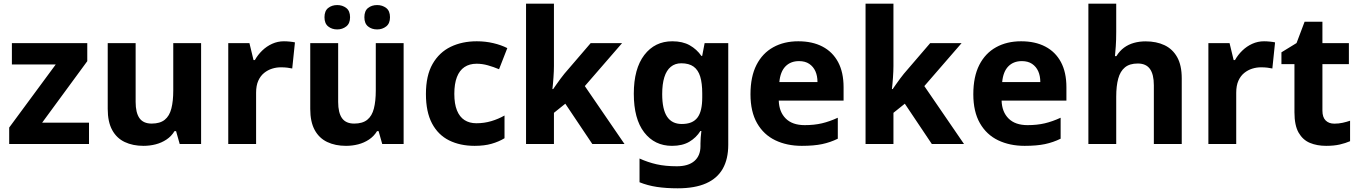

<svg xmlns="http://www.w3.org/2000/svg" viewBox="-20 -780 7360 1040"><path d="M462.1 0H29.8V-89.1L281.9 -430.8H44.4V-546.4H452.7V-448.6L208.3 -115.6H462.1Z M1069.3 -546.4V0H953.4L933.7 -69.8H925.4Q908.4 -41.8 881.7 -24.1Q855 -6.4 823.3 1.8Q791.6 10 757.2 10Q699.3 10 655.5 -10.8Q611.7 -31.6 587.6 -75.8Q563.5 -120.1 563.5 -189.9V-546.4H714.7V-227.6Q714.7 -169.7 735.4 -140.1Q756.2 -110.6 801.4 -110.6Q846.7 -110.6 872.4 -131.3Q898 -151.9 908.2 -192.1Q918.5 -232.2 918.5 -289.9V-546.4Z M1517.7 -556.4Q1533.3 -556.4 1550.5 -554.6Q1567.7 -552.8 1577.6 -550.4L1562.9 -409Q1551.8 -411.4 1536.9 -413.4Q1522 -415.4 1500.7 -415.4Q1477.6 -415.4 1454.2 -408.2Q1430.8 -401 1410.9 -385.1Q1391 -369.2 1379.1 -342.9Q1367.2 -316.6 1367.2 -277.5V0H1216.4V-546.4H1331.1L1353.3 -454.5H1360.4Q1376.1 -482.6 1400.1 -505.9Q1424.1 -529.2 1454.2 -542.8Q1484.3 -556.4 1517.7 -556.4Z M2166.3 -546.4V0H2050.4L2030.7 -69.8H2022.4Q2005.4 -41.8 1978.7 -24.1Q1952 -6.4 1920.3 1.8Q1888.6 10 1854.2 10Q1796.3 10 1752.5 -10.8Q1708.7 -31.6 1684.6 -75.8Q1660.5 -120.1 1660.5 -189.9V-546.4H1811.7V-227.6Q1811.7 -169.7 1832.4 -140.1Q1853.2 -110.6 1898.4 -110.6Q1943.7 -110.6 1969.4 -131.3Q1995 -151.9 2005.2 -192.1Q2015.5 -232.2 2015.5 -289.9V-546.4ZM1737.6 -686.5Q1737.6 -721 1757.7 -736.8Q1777.8 -752.6 1806.6 -752.6Q1834.8 -752.6 1855.5 -736.8Q1876.2 -721 1876.2 -686.5Q1876.2 -652.9 1855.5 -636.8Q1834.8 -620.6 1806.6 -620.6Q1777.8 -620.6 1757.7 -636.8Q1737.6 -652.9 1737.6 -686.5ZM1953.7 -686.5Q1953.7 -721 1973.6 -736.8Q1993.5 -752.6 2022.9 -752.6Q2051 -752.6 2071.8 -736.8Q2092.5 -721 2092.5 -686.5Q2092.5 -652.9 2071.8 -636.8Q2051 -620.6 2022.9 -620.6Q1993.5 -620.6 1973.6 -636.8Q1953.7 -652.9 1953.7 -686.5Z M2551 10Q2472.1 10 2412.6 -19.6Q2353.1 -49.2 2320.1 -111.4Q2287.1 -173.7 2287.1 -270.5Q2287.1 -370.7 2323.1 -433.6Q2359.2 -496.5 2421.2 -526.5Q2483.2 -556.4 2562.5 -556.4Q2609.6 -556.4 2652.1 -546.3Q2694.7 -536.3 2727.9 -519.4L2683.2 -405Q2653.1 -417.6 2622.6 -426.2Q2592.1 -434.8 2561.7 -434.8Q2522.9 -434.8 2495.9 -416.7Q2468.8 -398.6 2454.9 -362.4Q2440.9 -326.3 2440.9 -271.5Q2440.9 -217.3 2455.2 -182Q2469.4 -146.8 2496.1 -129.6Q2522.8 -112.4 2560.4 -112.4Q2602.5 -112.4 2640.9 -123.8Q2679.3 -135.2 2712.8 -154.3V-31.2Q2681.5 -12.3 2642.6 -1.2Q2603.7 10 2551 10Z M2980.5 -422.8Q2980.5 -395.8 2978 -360.7Q2975.6 -325.5 2972.2 -297.4H2976.2Q2983.4 -307.8 2994.2 -323.1Q3005 -338.4 3016.6 -354.2Q3028.1 -370 3037.1 -380.6L3179.5 -546.4H3349.6L3147.8 -313.7L3362.7 0H3188.4L3042.1 -218.3L2980.5 -168.9V0H2829.4V-760H2980.5Z M3621.5 -556.4Q3677.5 -556.4 3715.8 -534.8Q3754 -513.3 3779.1 -477.2H3783.5L3796.7 -546.4H3924.7V4.1Q3924.7 81.3 3895 133.8Q3865.4 186.2 3804.7 213.1Q3744.1 240 3651.1 240Q3587.6 240 3537.6 232.4Q3487.6 224.8 3444.1 207.2V78.6Q3489.4 99.2 3536.7 109.9Q3584.1 120.6 3646.4 120.6Q3708.6 120.6 3741.4 92Q3774.2 63.4 3774.2 11.7V-2.6Q3774.2 -15.2 3775.5 -34.9Q3776.8 -54.7 3779.1 -70.4H3773.8Q3751.3 -34.3 3713.8 -12.1Q3676.3 10 3620 10Q3525.8 10 3469.4 -63Q3413.1 -136 3413.1 -272.5Q3413.1 -407.8 3470 -482.1Q3527 -556.4 3621.5 -556.4ZM3670.1 -437.2Q3636.7 -437.2 3613.4 -418.1Q3590.1 -399 3578.5 -361.8Q3566.9 -324.7 3566.9 -270.3Q3566.9 -187.7 3593.3 -148.1Q3619.8 -108.4 3672.7 -108.4Q3702.7 -108.4 3723.8 -117Q3744.8 -125.7 3758.1 -143.3Q3771.3 -160.9 3777.5 -188Q3783.8 -215.1 3783.8 -252.1V-274.3Q3783.8 -329 3772.8 -365.2Q3761.7 -401.3 3736.8 -419.3Q3711.9 -437.2 3670.1 -437.2Z M4304 -556.4Q4380.4 -556.4 4435.3 -527.6Q4490.3 -498.8 4519.9 -443.4Q4549.4 -388 4549.4 -307.7V-235.1H4198.3Q4200.3 -173.4 4236.3 -137.8Q4272.2 -102.2 4338.8 -102.2Q4390.4 -102.2 4432 -112Q4473.7 -121.8 4518.1 -142.3V-28.7Q4477.7 -8.8 4433.1 0.6Q4388.6 10 4323.2 10Q4242.3 10 4179.6 -20.1Q4116.8 -50.2 4080.9 -112.6Q4045.1 -175 4045.1 -269.5Q4045.1 -364.8 4077.6 -428.4Q4110.2 -492 4168.6 -524.2Q4226.9 -556.4 4304 -556.4ZM4307.9 -449Q4262.6 -449 4234.6 -420.4Q4206.7 -391.8 4201.5 -335.6H4408Q4408 -368.8 4396.8 -394Q4385.5 -419.1 4363.4 -434.1Q4341.3 -449 4307.9 -449Z M4819.5 -422.8Q4819.5 -395.8 4817 -360.7Q4814.6 -325.5 4811.2 -297.4H4815.2Q4822.4 -307.8 4833.2 -323.1Q4844 -338.4 4855.6 -354.2Q4867.1 -370 4876.1 -380.6L5018.5 -546.4H5188.6L4986.8 -313.7L5201.7 0H5027.4L4881.1 -218.3L4819.5 -168.9V0H4668.4V-760H4819.5Z M5511 -556.4Q5587.4 -556.4 5642.3 -527.6Q5697.3 -498.8 5726.9 -443.4Q5756.4 -388 5756.4 -307.7V-235.1H5405.3Q5407.3 -173.4 5443.3 -137.8Q5479.2 -102.2 5545.8 -102.2Q5597.4 -102.2 5639 -112Q5680.7 -121.8 5725.1 -142.3V-28.7Q5684.7 -8.8 5640.1 0.6Q5595.6 10 5530.2 10Q5449.3 10 5386.6 -20.1Q5323.8 -50.2 5287.9 -112.6Q5252.1 -175 5252.1 -269.5Q5252.1 -364.8 5284.6 -428.4Q5317.2 -492 5375.6 -524.2Q5433.9 -556.4 5511 -556.4ZM5514.9 -449Q5469.6 -449 5441.6 -420.4Q5413.7 -391.8 5408.5 -335.6H5615Q5615 -368.8 5603.8 -394Q5592.5 -419.1 5570.4 -434.1Q5548.3 -449 5514.9 -449Z M6026.2 -607.2Q6026.2 -562.5 6023.8 -529.1Q6021.4 -495.7 6019.4 -476H6027.2Q6044.9 -504.6 6068.7 -522Q6092.6 -539.4 6122.1 -547.7Q6151.7 -556 6185.1 -556Q6244 -556 6287.8 -535.2Q6331.6 -514.4 6356.3 -470.5Q6381.1 -426.5 6381.1 -355.7V0H6230V-318Q6230 -376.9 6209 -406.4Q6187.9 -436 6143 -436Q6098.8 -436 6073.4 -415Q6047.9 -394.1 6037.1 -354.2Q6026.2 -314.4 6026.2 -256.3V0H5875.4V-760H6026.2Z M6826.7 -556.4Q6842.3 -556.4 6859.5 -554.6Q6876.7 -552.8 6886.6 -550.4L6871.9 -409Q6860.8 -411.4 6845.9 -413.4Q6831 -415.4 6809.7 -415.4Q6786.6 -415.4 6763.2 -408.2Q6739.8 -401 6719.9 -385.1Q6700 -369.2 6688.1 -342.9Q6676.2 -316.6 6676.2 -277.5V0H6525.4V-546.4H6640.1L6662.3 -454.5H6669.4Q6685.1 -482.6 6709.1 -505.9Q6733.1 -529.2 6763.2 -542.8Q6793.3 -556.4 6826.7 -556.4Z M7207.5 -110.2Q7231.2 -110.2 7252.5 -114.9Q7273.8 -119.6 7292.9 -126.1V-15.2Q7268.5 -4.5 7237 2.8Q7205.6 10 7163.3 10Q7113.9 10 7075.4 -6Q7036.8 -22.1 7014.2 -61.4Q6991.6 -100.8 6991.6 -171.9V-432.6H6921.1V-496.6L7003 -546.8L7046.5 -662.1H7143.1V-546.4H7286.5V-432.6H7143.1V-180.6Q7143.1 -145 7160.5 -127.6Q7177.9 -110.2 7207.5 -110.2Z"/></svg>

Font: Noto Sans Khmer
Style: Regular
Weight: 400
Designer: Danh Hong and the Monotype Design Team
Foundry: Monotype Imaging Inc.
Version: Version 2.003